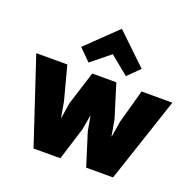

<svg xmlns="http://www.w3.org/2000/svg" viewBox="-164 -1164 1360 1336"><g transform="rotate(20 516.0 -496.0)"><path d="M792 -629.9H1020L810.1 0H610.8L535.2 -241.2L516.1 -348.1H514.2L495.1 -241.2L419.9 0H221.2L12.2 -629.9H242.2L308.1 -380.9L328.1 -266.1H330.1L348.1 -380.9L426.8 -629.9H605L682.1 -380.9L702.1 -265.1H704.1L723.1 -380.9ZM515.1 -992.2 738.8 -777.8 652.8 -692.9 515.1 -805.2 376 -692.9 291 -777.8 513.2 -992.2Z"/></g></svg>

Font: Sinkin Sans 900 X Black
Style: Regular
Weight: 950
Designer: Keith Bates
Foundry: K-Type
Version: Sinkin Sans (version 1.0)  by Keith Bates   •   © 2014   www